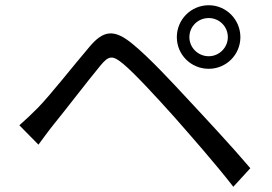

<svg xmlns="http://www.w3.org/2000/svg" viewBox="-20 -742 1040 734"><path d="M704 -600C704 -641 737 -673 778 -673C818 -673 851 -641 851 -600C851 -560 818 -527 778 -527C737 -527 704 -560 704 -600ZM656 -600C656 -533 710 -479 778 -479C845 -479 899 -533 899 -600C899 -667 845 -722 778 -722C710 -722 656 -667 656 -600ZM54 -263 127 -189C142 -209 164 -240 185 -266C230 -321 314 -431 362 -489C396 -531 410 -532 452 -497C495 -461 578 -371 647 -294C711 -221 802 -118 872 -28L937 -99C864 -185 762 -294 695 -366C631 -435 549 -523 488 -573C416 -633 375 -626 322 -563C259 -489 172 -378 124 -329C98 -303 79 -285 54 -263Z"/></svg>

Font: Noto Sans JP Regular
Style: Regular
Weight: 400
Designer: Ryoko NISHIZUKA (kana & ideographs); Paul D. Hunt (Latin, Greek & Cyrillic); Wenlong ZHANG (bopomofo); Sandoll Communica
Foundry: Adobe Systems Incorporated
Version: Version 1.004;PS 1.004;hotconv 1.0.82;makeotf.lib2.5.63406